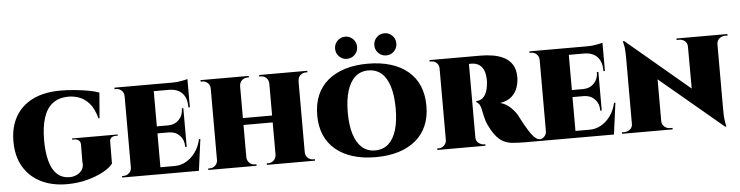

<svg xmlns="http://www.w3.org/2000/svg" viewBox="-48 -1035 4924 1277"><g transform="rotate(-5 2414.0 -396.0)"><path d="M365 -612Q411 -612 461.5 -607Q512 -602 555 -594Q598 -586 622 -576L608 -406H601Q583 -473 552 -507.5Q521 -542 485.5 -554.5Q450 -567 416 -567Q350 -567 308.5 -535Q267 -503 247.5 -441.5Q228 -380 228 -292Q228 -212 243.5 -154Q259 -96 292 -64.5Q325 -33 377 -33Q402 -33 425 -44Q448 -55 461 -76Q474 -97 469 -128L470 -240Q470 -260 459 -270Q448 -280 428 -280H414V-288H719V-280H707Q663 -280 665 -240L664 -98Q645 -72 598.5 -46.5Q552 -21 489 -4.5Q426 12 355 12Q255 12 180.5 -25.5Q106 -63 65 -133Q24 -203 24 -302Q24 -399 64.5 -468.5Q105 -538 181 -575Q257 -612 365 -612Z M983 -600V0H787V-600ZM1194 -46 1234 0H981V-46ZM1169 -319V-272H981V-319ZM1213 -600V-554H981V-600ZM1264 -210 1236 0H1050L1079 -46Q1118 -46 1153.5 -65.5Q1189 -85 1216 -121.5Q1243 -158 1255 -210ZM1169 -274V-166H1159V-170Q1159 -214 1131.5 -242.5Q1104 -271 1060 -272V-274ZM1169 -424V-317H1060V-319Q1104 -320 1131.5 -349Q1159 -378 1159 -422V-424ZM1213 -556V-426H1203V-431Q1203 -489 1173 -521Q1143 -553 1086 -554V-556ZM1213 -615V-591L1114 -600Q1141 -600 1171.5 -605.5Q1202 -611 1213 -615ZM790 -62 789 0H724V-10Q724 -10 729 -10Q734 -10 735 -10Q756 -10 771.5 -25Q787 -40 787 -62ZM790 -537H787Q787 -560 771.5 -575Q756 -590 735 -590Q734 -590 729 -590Q724 -590 724 -590V-600H789Z M1948 -600V0H1753V-600ZM1558 -600V0H1362V-600ZM1760 -324V-278H1550V-324ZM1365 -62V0H1299V-10Q1299 -10 1304 -10Q1309 -10 1310 -10Q1331 -10 1346.5 -25Q1362 -40 1362 -62ZM1556 -62H1558Q1559 -40 1574 -25Q1589 -10 1611 -10Q1611 -10 1616 -10Q1621 -10 1621 -10V0H1556ZM1556 -538V-600H1621V-590Q1621 -590 1616 -590Q1611 -590 1611 -590Q1589 -590 1574 -575.5Q1559 -561 1558 -538ZM1365 -538H1362Q1362 -561 1346.5 -575.5Q1331 -590 1310 -590Q1309 -590 1304 -590Q1299 -590 1299 -590V-600H1365ZM1755 -62V0H1690V-10Q1690 -10 1695 -10Q1700 -10 1700 -10Q1722 -10 1737 -25Q1752 -40 1753 -62ZM1945 -62H1948Q1948 -40 1963 -25Q1978 -10 2000 -10Q2000 -10 2005.5 -10Q2011 -10 2011 -10V0H1945ZM1946 -538V-600H2012V-590Q2012 -590 2006.5 -590Q2001 -590 2001 -590Q1979 -590 1964 -575.5Q1949 -561 1949 -538ZM1755 -538H1753Q1752 -561 1737 -575.5Q1722 -590 1700 -590Q1700 -590 1695 -590Q1690 -590 1690 -590V-600H1755Z M2416 -612Q2502 -612 2569.5 -591Q2637 -570 2684.5 -530Q2732 -490 2756.5 -432Q2781 -374 2781 -299Q2781 -225 2756.5 -167.5Q2732 -110 2684.5 -70Q2637 -30 2569.5 -9Q2502 12 2416 12Q2331 12 2263.5 -9Q2196 -30 2148.5 -70Q2101 -110 2076.5 -167.5Q2052 -225 2052 -299Q2052 -374 2076.5 -432Q2101 -490 2148.5 -530Q2196 -570 2263.5 -591Q2331 -612 2416 -612ZM2416 -33Q2469 -33 2504.5 -64.5Q2540 -96 2558 -155.5Q2576 -215 2576 -299Q2576 -384 2558 -444Q2540 -504 2504.5 -535.5Q2469 -567 2416 -567Q2364 -567 2328.5 -535.5Q2293 -504 2274.5 -444Q2256 -384 2256 -299Q2256 -215 2274.5 -155.5Q2293 -96 2328.5 -64.5Q2364 -33 2416 -33ZM2282 -656Q2252 -656 2230.5 -677.5Q2209 -699 2209 -730Q2209 -761 2230.5 -782.5Q2252 -804 2282 -804Q2313 -804 2334.5 -782.5Q2356 -761 2356 -730Q2356 -699 2334.5 -677.5Q2313 -656 2282 -656ZM2545 -656Q2514 -656 2492.5 -677.5Q2471 -699 2471 -730Q2471 -761 2492.5 -782.5Q2514 -804 2545 -804Q2575 -804 2596.5 -782.5Q2618 -761 2618 -730Q2618 -699 2596.5 -677.5Q2575 -656 2545 -656Z M3079 -600H3172Q3210 -600 3250 -593.5Q3290 -587 3324 -570Q3358 -553 3379 -520.5Q3400 -488 3400 -435Q3400 -405 3389.5 -371Q3379 -337 3351.5 -310.5Q3324 -284 3272 -275Q3310 -265 3339 -237Q3368 -209 3381 -186Q3388 -174 3396.5 -156.5Q3405 -139 3417 -118Q3429 -97 3444 -73Q3463 -44 3477 -30.5Q3491 -17 3504 -13.5Q3517 -10 3533 -10V0H3415Q3362 0 3323 -4.5Q3284 -9 3253.5 -30.5Q3223 -52 3194 -101Q3183 -120 3175.5 -136.5Q3168 -153 3163 -169Q3158 -185 3154.5 -202Q3151 -219 3147 -237Q3140 -272 3129 -282.5Q3118 -293 3114 -294V-302Q3115 -302 3116 -302Q3117 -302 3119 -302Q3135 -302 3151 -312Q3167 -322 3179 -345.5Q3191 -369 3195 -411Q3195 -414 3196 -422Q3197 -430 3196 -443Q3194 -486 3181 -508.5Q3168 -531 3151.5 -540Q3135 -549 3122 -550.5Q3109 -552 3107 -552Q3105 -552 3102.5 -552Q3100 -552 3086 -552Q3085 -552 3083.5 -564Q3082 -576 3080.5 -588Q3079 -600 3079 -600ZM3087 -600V0H2890V-600ZM2893 -62 2892 0H2828V-10Q2830 -10 2832.5 -10Q2835 -10 2839 -10Q2859 -10 2874.5 -25Q2890 -40 2890 -62ZM2893 -538H2890Q2890 -561 2875 -575.5Q2860 -590 2840 -590Q2836 -590 2833 -590Q2830 -590 2828 -590V-600H2892ZM3085 -62H3087Q3087 -36 3105 -23Q3123 -10 3140 -10Q3140 -10 3143 -10Q3146 -10 3149 -10V0H3086Z M3754 -600V0H3558V-600ZM3965 -46 4005 0H3752V-46ZM3940 -319V-272H3752V-319ZM3984 -600V-554H3752V-600ZM4035 -210 4007 0H3821L3850 -46Q3889 -46 3924.5 -65.5Q3960 -85 3987 -121.5Q4014 -158 4026 -210ZM3940 -274V-166H3930V-170Q3930 -214 3902.5 -242.5Q3875 -271 3831 -272V-274ZM3940 -424V-317H3831V-319Q3875 -320 3902.5 -349Q3930 -378 3930 -422V-424ZM3984 -556V-426H3974V-431Q3974 -489 3944 -521Q3914 -553 3857 -554V-556ZM3984 -615V-591L3885 -600Q3912 -600 3942.5 -605.5Q3973 -611 3984 -615ZM3561 -62 3560 0H3495V-10Q3495 -10 3500 -10Q3505 -10 3506 -10Q3527 -10 3542.5 -25Q3558 -40 3558 -62ZM3561 -537H3558Q3558 -560 3542.5 -575Q3527 -590 3506 -590Q3505 -590 3500 -590Q3495 -590 3495 -590V-600H3560Z M4129 -613 4737 -101 4748 12 4140 -498ZM4135 -60V0H4061V-10Q4061 -10 4069 -10Q4077 -10 4077 -10Q4100 -10 4116 -24Q4132 -38 4132 -60ZM4328 -60Q4329 -38 4345 -24Q4361 -10 4383 -10Q4383 -10 4391 -10Q4399 -10 4399 -10V0H4326V-60ZM4129 -613 4328 -402V0H4132V-507Q4132 -558 4126 -585.5Q4120 -613 4120 -613ZM4745 -600V-97Q4745 -61 4748 -36.5Q4751 -12 4754 0Q4757 12 4757 12H4748L4549 -216L4548 -600ZM4743 -540V-600H4817V-590Q4817 -590 4808.5 -590Q4800 -590 4800 -590Q4778 -590 4762 -576Q4746 -562 4745 -540ZM4548 -540Q4548 -562 4532.5 -576Q4517 -590 4494 -590Q4494 -590 4485.5 -590Q4477 -590 4477 -590V-600H4551V-540Z"/></g></svg>

Font: Cinzel Black
Style: Regular
Weight: 900
Designer: Natanael Gama
Version: Version 2.000